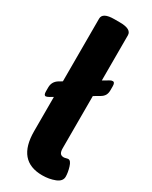

<svg xmlns="http://www.w3.org/2000/svg" viewBox="-199 -800 677 854"><g transform="rotate(30 139.5 -373.0)"><path d="M279 -39Q279 -15 249.5 -3.5Q220 8 185 8Q56 8 56 -144V-320L39 -310Q28 -304 23 -304Q13 -304 13 -324V-344Q13 -374 39 -390L56 -400V-722Q56 -754 116 -754H144Q204 -754 204 -722V-490L233 -507Q240 -512 248 -512Q259 -512 259 -492V-472Q259 -456 253 -445.5Q247 -435 233 -427L204 -410V-142Q204 -125 209.5 -117Q215 -109 228 -109Q232 -109 239 -111Q246 -113 250 -113Q263 -113 271 -86.5Q279 -60 279 -39Z"/></g></svg>

Font: Asap Condensed
Style: Bold
Weight: 700
Designer: Pablo Cosgaya
Foundry: Omnibus-Type
Version: Version 1.010; ttfautohint (v1.8)